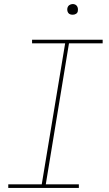

<svg xmlns="http://www.w3.org/2000/svg" viewBox="-20 -932 540 952"><path d="M21 0V-18H187L303 -717H139V-735H489V-717H322L207 -18H371V0ZM340 -859Q334 -859 328 -861Q322 -863 318.5 -868Q315 -873 314 -879Q313 -885 314 -891Q315 -896 317.5 -900Q320 -904 323.5 -906.5Q327 -909 331.5 -910.5Q336 -912 340 -912Q347 -912 352.5 -909.5Q358 -907 361.5 -902Q365 -897 366 -891Q367 -885 366 -879Q366 -874 363.5 -870Q361 -866 357 -863.5Q353 -861 349 -860Q345 -859 340 -859Z"/></svg>

Font: Iosevka Slab Thin
Style: Italic
Weight: 100
Italic angle: -9°
Monospace: yes
Designer: Belleve Invis
Foundry: Belleve Invis
Version: Version 11.1.1; ttfautohint (v1.8.3)